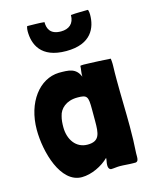

<svg xmlns="http://www.w3.org/2000/svg" viewBox="-113 -820 710 897"><g transform="rotate(-15 242.0 -372.0)"><path d="M253 -586C375 -586 404 -659 404 -722C404 -729 403 -737 401 -744L399 -746C372 -745 344 -746 317 -743C317 -701 291 -681 253 -681C199 -681 189 -714 189 -743C162 -746 134 -745 107 -746L105 -744C103 -737 102 -729 102 -722C102 -659 130 -586 253 -586ZM171 2C218 2 271 -24 303 -56C303 -43 299 -36 299 -21C299 -10 302 -2 311 1C326 1 339 -2 354 -2C375 -2 398 1 419 1H431C443 -1 444 -13 444 -26C444 -30 444 -35 444 -40C447 -83 448 -126 448 -169C448 -244 445 -318 445 -393C445 -417 445 -440 446 -464V-474C446 -482 445 -490 444 -498C401 -501 369 -502 346 -503C341 -503 326 -504 314 -504C305 -504 298 -503 298 -502C298 -486 293 -472 294 -451C275 -497 240 -497 192 -497C98 -494 24 -399 24 -266C24 -159 68 2 171 2ZM236 -138C180 -138 147 -186 147 -246C147 -263 148 -282 153 -299C160 -332 191 -363 246 -363C294 -363 298 -355 298 -291C298 -276 298 -258 298 -236C298 -175 295 -138 236 -138Z"/></g></svg>

Font: HEYCLAY
Style: Regular
Weight: 400
Designer: Marcelo Magalhaes
Foundry: Marcelo Magalhães
Version: Version 1.300;hotconv 1.0.109;makeotfexe 2.5.65596